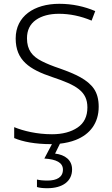

<svg xmlns="http://www.w3.org/2000/svg" viewBox="-20 -744 586 1004"><path d="M496.1 -186C496.1 -224.1 487.8 -255.4 471.2 -279.8C437.5 -328.1 376 -356.4 292 -386.2C255.4 -398.4 224.1 -411.1 199.2 -423.8C148.4 -449.2 121.1 -482.9 121.1 -543.9C121.1 -585.9 136.7 -617.7 167.5 -639.6C198.2 -661.1 238.8 -671.9 288.1 -671.9C344.7 -671.9 401.9 -660.2 459 -636.2L478 -686C421.9 -710 358.9 -724.1 290 -724.1C158.7 -724.1 62 -659.2 62 -543C62 -428.7 133.8 -380.9 253.9 -340.8C379.9 -298.8 437 -266.1 437 -182.1C437 -135.3 419.9 -100.1 385.7 -77.1C351.1 -53.7 306.6 -42 252 -42C173.3 -42 103 -59.1 54.2 -79.1V-22C99.1 -2.9 162.6 9.8 249 9.8H251.5L211.9 85C273.9 88.9 309.1 106 309.1 143.1C309.1 182.6 277.3 200.2 228 200.2C205.1 200.2 186.5 198.2 173.3 194.8V233.9C186.5 238.3 204.6 240.2 227.1 240.2C308.6 240.2 356.9 203.1 356.9 142.1C356.9 92.8 320.3 65.4 268.1 59.1L293.5 7.3C323.2 3.9 351.1 -2.4 376 -12.2C450.7 -41.5 496.1 -100.6 496.1 -186Z"/></svg>

Font: Noto Reveo Sans
Style: Regular
Weight: 300
Designer: Monotype Design Team
Foundry: Monotype Imaging Inc.
Version: Version 2.007